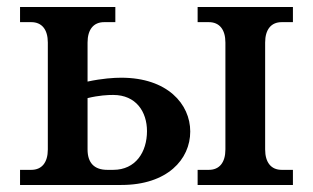

<svg xmlns="http://www.w3.org/2000/svg" viewBox="-20 -526 890 546"><path d="M37 0H325C456 0 521 -73 521 -152C521 -230 456 -305 325 -305C304 -305 271 -303 229 -294V-405C229 -442 246 -463 276 -463H308V-506H37V-463H69C99 -463 116 -442 116 -405V-101C116 -64 99 -43 69 -43H37ZM229 -101V-247C262 -255 287 -256 302 -256C367 -256 398 -208 398 -153C398 -94 366 -43 302 -43H285C248 -43 229 -63 229 -101ZM542 0H813V-43H781C751 -43 734 -64 734 -101V-405C734 -442 751 -463 781 -463H813V-506H542V-463H574C604 -463 621 -442 621 -405V-101C621 -64 604 -43 574 -43H542Z"/></svg>

Font: LT Superior Serif Semibold
Style: Regular
Weight: 600
Designer: Daniel Lyons
Foundry: LyonsType
Version: Version 2.120;FEAKit 1.0